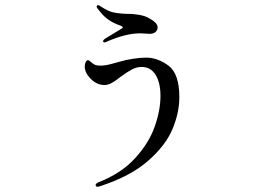

<svg xmlns="http://www.w3.org/2000/svg" viewBox="-20 -662 1040 743"><path d="M379 -503Q379 -508 391 -515Q395 -517 447 -549Q455 -553 455 -556Q455 -560 443 -564Q396 -580 367 -617L356 -631L354 -636Q354 -642 360 -642Q364 -642 370 -637Q399 -618 419 -614Q445 -608 491 -608Q517 -606 538 -600Q557 -593 573.5 -581Q590 -569 590 -556Q590 -545 581.5 -538Q573 -531 560 -531Q555 -531 544 -532Q533 -533 522 -533Q468 -533 396 -502Q389 -498 384 -498Q379 -498 379 -503ZM350 54Q350 48 362 43Q449 9 502.5 -49.5Q556 -108 578.5 -171.5Q601 -235 601 -291Q601 -342 582 -372.5Q563 -403 528 -403Q509 -403 491 -393.5Q473 -384 447 -365Q427 -349 412.5 -341Q398 -333 384 -333Q355 -333 331.5 -356.5Q308 -380 308 -405Q308 -414 311.5 -421.5Q315 -429 320 -429Q323 -429 324 -428Q329 -425 334.5 -420Q340 -415 344 -413Q353 -408 368 -408Q387 -408 411 -414.5Q435 -421 442 -423Q465 -430 494 -434.5Q523 -439 546 -439Q590 -439 632 -408Q674 -377 674 -286Q674 -226 647.5 -162.5Q621 -99 553 -39.5Q485 20 369 58Q360 61 357 61Q355 61 352.5 59Q350 57 350 54Z"/></svg>

Font: Shippori Mincho B1 Medium
Style: Regular
Weight: 500
Designer: FONTDASU
Foundry: FONTDASU / Google Inc. / but / Adobe
Version: Version 3.110; ttfautohint (v1.8.3)